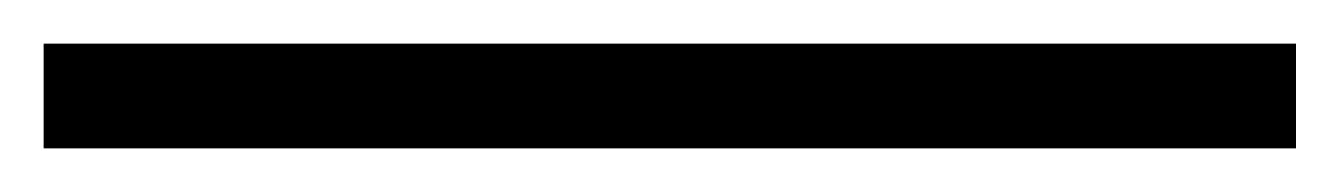

<svg xmlns="http://www.w3.org/2000/svg" viewBox="-25 2 614 88"><path d="M-5 70V22H569V70Z"/></svg>

Font: Noto Serif KR
Style: Regular
Weight: 400
Designer: Ryoko NISHIZUKA  (kana & ideographs); Frank Grießhammer (Latin, Greek & Cyrillic); Wenlong ZHANG  (bopomofo); Sandoll Co
Foundry: Adobe
Version: Version 2.003-H1;hotconv 1.1.1;makeotfexe 2.6.0